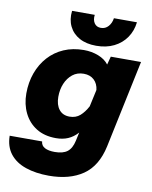

<svg xmlns="http://www.w3.org/2000/svg" viewBox="-121 -860 888 1125"><g transform="rotate(10 323.5 -297.5)"><path d="M472 -511 485 -560H665L555 -38Q529 82 450 136Q371 190 248 190Q170 190 110 169.5Q50 149 16.5 106.5Q-17 64 -18 -1H175Q177 24 199 35.5Q221 47 258 47Q307 47 333 27Q359 7 369 -39L380 -90Q354 -61 322.5 -47.5Q291 -34 251 -34Q182 -34 134 -64Q86 -94 60.5 -146Q35 -198 35 -262Q35 -328 55.5 -384.5Q76 -441 114 -483Q152 -525 205 -548Q258 -571 324 -571Q370 -571 410 -555.5Q450 -540 472 -511ZM308 -172Q345 -172 370 -194Q395 -216 414 -252L436 -353Q432 -390 408.5 -412Q385 -434 347 -434Q308 -434 280.5 -412Q253 -390 238 -354.5Q223 -319 223 -275Q223 -228 245 -200Q267 -172 308 -172ZM389 -608Q330 -608 289 -630.5Q248 -653 228.5 -693Q209 -733 215 -785H350Q346 -755 359 -735.5Q372 -716 398 -716Q425 -716 442.5 -736Q460 -756 464 -785H601Q595 -733 567.5 -693Q540 -653 494.5 -630.5Q449 -608 389 -608Z"/></g></svg>

Font: Azeret Mono Thin ExtraBold
Style: Italic
Weight: 800
Italic angle: -12°
Version: Version 1.002